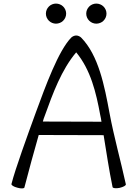

<svg xmlns="http://www.w3.org/2000/svg" viewBox="-20 -1036 762 1071"><path d="M349 -960C349 -975 343 -989 332 -1000C322 -1010 307 -1016 292 -1016C278 -1016 263 -1010 253 -1000C242 -989 236 -975 236 -960C236 -945 242 -931 253 -920C263 -910 278 -904 292 -904C307 -904 322 -910 332 -920C343 -931 349 -945 349 -960ZM574 -960C574 -975 568 -989 557 -1000C547 -1010 532 -1016 517 -1016C503 -1016 488 -1010 478 -1000C467 -989 461 -975 461 -960C461 -945 467 -931 478 -920C488 -910 503 -904 517 -904C532 -904 547 -910 557 -920C568 -931 574 -945 574 -960ZM116 10C140 -81 170 -194 196 -283L558 -282C574 -185 588 -88 608 8C610 14 627 16 647 12C668 7 683 -1 682 -8C653 -141 616 -271 591 -405C563 -556 530 -728 432 -827C425 -833 415 -838 405 -838C395 -838 385 -833 378 -827C306 -754 234 -556 180 -409C132 -277 66 -96 44 -10C42 -3 57 6 77 11C97 17 115 16 116 10ZM230 -391C275 -516 323 -647 405 -744C486 -646 516 -520 539 -395C542 -383 544 -370 546 -357L219 -358C222 -370 226 -381 230 -391Z"/></svg>

Font: Nupuram Light
Style: Regular
Weight: 300
Designer: Santhosh Thottingal (santhosh.thottingal@gmail.com)
Foundry: SMC
Version: Version 1.000